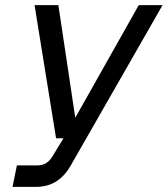

<svg xmlns="http://www.w3.org/2000/svg" viewBox="-20 -730 655 750"><path d="M29 0 46 -84H127Q165 -84 186 -121L228 -190H199L115 -710H208L274 -270L522 -710H615L256 -83Q209 0 121 0Z"/></svg>

Font: Geist Regular
Style: Italic
Weight: 400
Italic angle: -12°
Designer: Basement.studio, Andrés Briganti, Mateo Zaragoza
Foundry: Basement.studio, Vercel, Andrés Briganti, Guido Ferreyra, Mateo Zaragoza
Version: Version 1.500; ttfautohint (v1.8.4.7-5d5b)